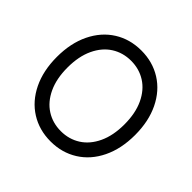

<svg xmlns="http://www.w3.org/2000/svg" viewBox="-179 -896 1085 1085"><g transform="rotate(45 363.5 -353.5)"><path d="M363.3 9.8Q272.5 9.8 201.7 -34.7Q130.9 -79.1 90.8 -161.4Q50.8 -243.7 50.8 -353.5Q50.8 -463.4 90.8 -545.7Q130.9 -627.9 201.7 -672.4Q272.5 -716.8 363.3 -716.8Q453.6 -716.8 524.7 -672.4Q595.7 -627.9 635.7 -545.7Q675.8 -463.4 675.8 -353.5Q675.8 -243.7 635.7 -161.4Q595.7 -79.1 524.7 -34.7Q453.6 9.8 363.3 9.8ZM363.3 -634.8Q298.3 -634.8 246.8 -602.1Q195.3 -569.3 165.5 -505.9Q135.7 -442.4 135.7 -353.5Q135.7 -264.6 165.5 -201.2Q195.3 -137.7 246.8 -105Q298.3 -72.3 363.3 -72.3Q428.2 -72.3 479.7 -105Q531.2 -137.7 561 -201.2Q590.8 -264.6 590.8 -353.5Q590.8 -442.4 561 -505.9Q531.2 -569.3 479.7 -602.1Q428.2 -634.8 363.3 -634.8Z"/></g></svg>

Font: WEMIX Pretendard
Style: Regular
Weight: 400
Designer: Base glyphs from Inter by Rasmus Andersson; Hangeul glyphs from Noto Sans CJK(Source Han Sans) by Jang Soo-young and Kan
Foundry: Kil Hyung-jin
Version: Version 1.000